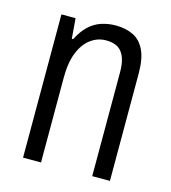

<svg xmlns="http://www.w3.org/2000/svg" viewBox="-87 -609 606 681"><g transform="rotate(15 216.5 -269.0)"><path d="M59 0V-526H111L117 -452H122Q138 -484 158.5 -503Q179 -522 204 -530Q229 -538 256 -538Q293 -538 320.5 -524.5Q348 -511 363 -479.5Q378 -448 378 -394V0H313V-382Q313 -406 308.5 -424Q304 -442 294.5 -454.5Q285 -467 270.5 -472.5Q256 -478 236 -478Q206 -478 180.5 -459.5Q155 -441 140 -404Q125 -367 125 -312V0Z"/></g></svg>

Font: Archivo Condensed Light
Style: Regular
Weight: 300
Width: 3
Designer: Hector Gatti
Foundry: Omnibus-Type
Version: Version 2.001